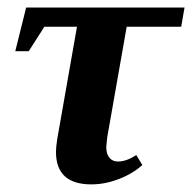

<svg xmlns="http://www.w3.org/2000/svg" viewBox="-20 -479 509 509"><path d="M222.2 9.8Q128.4 9.8 128.4 -76.2Q128.4 -89.4 131.8 -110.8L184.1 -408.2H97.7L56.2 -343.3H20.5L49.3 -459H469.2L460.4 -408.2H315.9L264.2 -114.7L261.7 -89.4Q261.7 -70.8 270 -60.8Q278.3 -50.8 293 -50.8Q314.9 -50.8 341.3 -67.9L357.4 -41.5Q331.1 -18.1 294.7 -4.2Q258.3 9.8 222.2 9.8Z"/></svg>

Font: Liberation Serif
Style: Bold Italic
Weight: 700
Italic angle: -16.333°
Designer: Steve Matteson
Foundry: Ascender Corporation
Version: Version 2.1.5